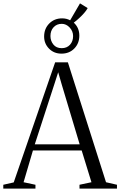

<svg xmlns="http://www.w3.org/2000/svg" viewBox="-28 -1120 715 1140"><path d="M53.5 -37 299.5 -750H375L601.5 -38L666.5 -23V0H444V-23L515 -38L457 -226.5H167.5L112 -38L182.5 -23V0H-8.5V-23ZM445 -263 338 -620 317.5 -691 294.5 -619.5 178.5 -263ZM337 -801.5Q292.5 -801.5 263.2 -831.2Q234 -861 234 -903Q234 -949.5 264.2 -980.2Q294.5 -1011 341 -1011Q367 -1011 388.5 -999.5L447 -1100L492.5 -1072Q485.5 -1058.5 472 -1043Q458.5 -1027.5 442.2 -1012.5Q426 -997.5 410 -985.5Q443 -955.5 443 -908.5Q443 -862.5 413.2 -832Q383.5 -801.5 337 -801.5ZM338.5 -834Q369 -834 387.5 -854.2Q406 -874.5 406 -906Q406 -934.5 385.8 -956.5Q365.5 -978.5 338.5 -978.5Q309 -978.5 290.2 -958.2Q271.5 -938 271.5 -906Q271.5 -877.5 288.8 -855.8Q306 -834 338.5 -834Z"/></svg>

Font: Merriweather 120pt Light
Style: Regular
Weight: 300
Version: Version 2.100